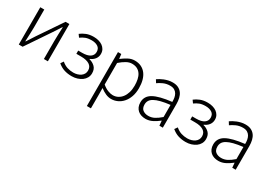

<svg xmlns="http://www.w3.org/2000/svg" viewBox="-3 -1344 3295 2378"><g transform="rotate(30 1644.0 -154.5)"><path d="M100 -533H157V-276Q157 -233 154.5 -181.5Q152 -130 150 -76H155Q171 -101 192.5 -134Q214 -167 230 -192L461 -533H516V0H459V-256Q459 -301 461 -352Q463 -403 465 -457H461Q445 -432 423.5 -399Q402 -366 386 -342L155 0H100Z M861 13Q804 13 755 -2.5Q706 -18 661 -56L689 -96Q729 -62 770 -49Q811 -36 857 -36Q887 -36 914 -44Q941 -52 961.5 -66.5Q982 -81 993.5 -102Q1005 -123 1005 -149Q1005 -203 962.5 -230Q920 -257 844 -257H775V-303H830Q906 -303 944 -329.5Q982 -356 982 -402Q982 -451 946.5 -474Q911 -497 857 -497Q806 -497 771.5 -483.5Q737 -470 704 -446L676 -485Q711 -512 755 -529.5Q799 -547 859 -547Q896 -547 929 -538Q962 -529 986.5 -511.5Q1011 -494 1025.5 -468Q1040 -442 1040 -407Q1040 -366 1016 -334Q992 -302 950 -285V-280Q997 -269 1031 -236.5Q1065 -204 1065 -145Q1065 -109 1049 -80Q1033 -51 1005 -30.5Q977 -10 940 1.5Q903 13 861 13Z M1258 -533 1266 -468H1268Q1307 -498 1352 -522.5Q1397 -547 1446 -547Q1499 -547 1539 -527.5Q1579 -508 1606 -472.5Q1633 -437 1646.5 -387Q1660 -337 1660 -275Q1660 -207 1641 -153.5Q1622 -100 1589.5 -63Q1557 -26 1514.5 -6.5Q1472 13 1425 13Q1387 13 1348.5 -3.5Q1310 -20 1268 -52L1269 46V238H1211V-533ZM1269 -103Q1312 -67 1351.5 -52.5Q1391 -38 1420 -38Q1459 -38 1491.5 -55Q1524 -72 1548 -103Q1572 -134 1585 -177.5Q1598 -221 1598 -275Q1598 -323 1589.5 -363.5Q1581 -404 1561.5 -433.5Q1542 -463 1511 -479.5Q1480 -496 1435 -496Q1397 -496 1356.5 -474Q1316 -452 1269 -411Z M1917 13Q1885 13 1856.5 4Q1828 -5 1807 -23.5Q1786 -42 1774 -69.5Q1762 -97 1762 -134Q1762 -223 1844 -269Q1926 -315 2102 -335Q2103 -365 2098 -393.5Q2093 -422 2079.5 -445Q2066 -468 2042 -482Q2018 -496 1980 -496Q1927 -496 1883.5 -476Q1840 -456 1812 -435L1786 -477Q1801 -488 1822.5 -500Q1844 -512 1870 -522.5Q1896 -533 1925.5 -540Q1955 -547 1988 -547Q2036 -547 2068.5 -531Q2101 -515 2121.5 -487Q2142 -459 2151 -420.5Q2160 -382 2160 -338V0H2111L2105 -68H2103Q2062 -35 2015 -11Q1968 13 1917 13ZM1929 -36Q1974 -36 2014 -56.5Q2054 -77 2102 -119V-292Q2024 -283 1970 -269Q1916 -255 1882.5 -236Q1849 -217 1834.5 -192.5Q1820 -168 1820 -137Q1820 -82 1852 -59Q1884 -36 1929 -36Z M2491 13Q2434 13 2385 -2.5Q2336 -18 2291 -56L2319 -96Q2359 -62 2400 -49Q2441 -36 2487 -36Q2517 -36 2544 -44Q2571 -52 2591.5 -66.5Q2612 -81 2623.5 -102Q2635 -123 2635 -149Q2635 -203 2592.5 -230Q2550 -257 2474 -257H2405V-303H2460Q2536 -303 2574 -329.5Q2612 -356 2612 -402Q2612 -451 2576.5 -474Q2541 -497 2487 -497Q2436 -497 2401.5 -483.5Q2367 -470 2334 -446L2306 -485Q2341 -512 2385 -529.5Q2429 -547 2489 -547Q2526 -547 2559 -538Q2592 -529 2616.5 -511.5Q2641 -494 2655.5 -468Q2670 -442 2670 -407Q2670 -366 2646 -334Q2622 -302 2580 -285V-280Q2627 -269 2661 -236.5Q2695 -204 2695 -145Q2695 -109 2679 -80Q2663 -51 2635 -30.5Q2607 -10 2570 1.5Q2533 13 2491 13Z M2959 13Q2927 13 2898.5 4Q2870 -5 2849 -23.5Q2828 -42 2816 -69.5Q2804 -97 2804 -134Q2804 -223 2886 -269Q2968 -315 3144 -335Q3145 -365 3140 -393.5Q3135 -422 3121.5 -445Q3108 -468 3084 -482Q3060 -496 3022 -496Q2969 -496 2925.5 -476Q2882 -456 2854 -435L2828 -477Q2843 -488 2864.5 -500Q2886 -512 2912 -522.5Q2938 -533 2967.5 -540Q2997 -547 3030 -547Q3078 -547 3110.5 -531Q3143 -515 3163.5 -487Q3184 -459 3193 -420.5Q3202 -382 3202 -338V0H3153L3147 -68H3145Q3104 -35 3057 -11Q3010 13 2959 13ZM2971 -36Q3016 -36 3056 -56.5Q3096 -77 3144 -119V-292Q3066 -283 3012 -269Q2958 -255 2924.5 -236Q2891 -217 2876.5 -192.5Q2862 -168 2862 -137Q2862 -82 2894 -59Q2926 -36 2971 -36Z"/></g></svg>

Font: Kinto Sans Light
Style: Regular
Weight: 300
Designer: Authors: Ryoko NISHIZUKA  (kana & ideographs); Paul D. Hunt (Latin, Greek & Cyrillic); Wenlong ZHANG  (bopomofo); Sandol
Foundry: Adobe Systems Incorporated, ookami Inc.
Version: Version 0.001